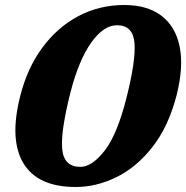

<svg xmlns="http://www.w3.org/2000/svg" viewBox="-20 -734 745 768"><path d="M477 -714Q569 -714 625.5 -671.2Q682 -628.5 698.5 -548Q715 -467.5 686.5 -353.5Q654 -228 590.2 -146.5Q526.5 -65 446 -25.5Q365.5 14 283 14Q131 14 73.8 -80.8Q16.5 -175.5 61 -350Q89 -461.5 149.2 -543.2Q209.5 -625 293.5 -669.5Q377.5 -714 477 -714ZM486 -343Q524 -494 517.8 -563.5Q511.5 -633 448 -633Q394 -633 344.5 -563Q295 -493 262 -365Q221.5 -205 229 -135.8Q236.5 -66.5 301.5 -66.5Q348 -66.5 398.5 -131.2Q449 -196 486 -343Z"/></svg>

Font: Fraunces 9pt SuperSoft
Style: Bold Italic
Weight: 700
Italic angle: -16°
Version: Version 1.000;[b76b70a41]